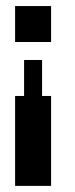

<svg xmlns="http://www.w3.org/2000/svg" viewBox="-20 -608 246 628"><path d="M147.1 0H117.6V-29.4H147.1ZM117.6 0H88.2V-29.4H117.6ZM117.6 -29.4H88.2V-58.8H117.6ZM88.2 -29.4H58.8V-58.8H88.2ZM58.8 -29.4H29.4V-58.8H58.8ZM58.8 0H29.4V-29.4H58.8ZM88.2 0H58.8V-29.4H88.2ZM147.1 -29.4H117.6V-58.8H147.1ZM147.1 -58.8H117.6V-88.2H147.1ZM147.1 -88.2H117.6V-117.6H147.1ZM147.1 -117.6H117.6V-147.1H147.1ZM147.1 -147.1H117.6V-176.5H147.1ZM147.1 -176.5H117.6V-205.9H147.1ZM147.1 -205.9H117.6V-235.3H147.1ZM147.1 -235.3H117.6V-264.7H147.1ZM117.6 -235.3H88.2V-264.7H117.6ZM117.6 -264.7H88.2V-294.1H117.6ZM147.1 -264.7H117.6V-294.1H147.1ZM117.6 -294.1H88.2V-323.5H117.6ZM117.6 -323.5H88.2V-352.9H117.6ZM117.6 -352.9H88.2V-382.4H117.6ZM117.6 -382.4H88.2V-411.8H117.6ZM88.2 -382.4H58.8V-411.8H88.2ZM88.2 -352.9H58.8V-382.4H88.2ZM88.2 -323.5H58.8V-352.9H88.2ZM88.2 -294.1H58.8V-323.5H88.2ZM88.2 -264.7H58.8V-294.1H88.2ZM58.8 -264.7H29.4V-294.1H58.8ZM58.8 -235.3H29.4V-264.7H58.8ZM58.8 -205.9H29.4V-235.3H58.8ZM58.8 -176.5H29.4V-205.9H58.8ZM58.8 -147.1H29.4V-176.5H58.8ZM58.8 -117.6H29.4V-147.1H58.8ZM58.8 -88.2H29.4V-117.6H58.8ZM58.8 -58.8H29.4V-88.2H58.8ZM88.2 -88.2H58.8V-117.6H88.2ZM88.2 -58.8H58.8V-88.2H88.2ZM88.2 -117.6H58.8V-147.1H88.2ZM88.2 -147.1H58.8V-176.5H88.2ZM88.2 -176.5H58.8V-205.9H88.2ZM88.2 -205.9H58.8V-235.3H88.2ZM88.2 -235.3H58.8V-264.7H88.2ZM117.6 -205.9H88.2V-235.3H117.6ZM117.6 -176.5H88.2V-205.9H117.6ZM117.6 -147.1H88.2V-176.5H117.6ZM117.6 -58.8H88.2V-88.2H117.6ZM117.6 -88.2H88.2V-117.6H117.6ZM117.6 -117.6H88.2V-147.1H117.6ZM147.1 -470.6H117.6V-500H147.1ZM117.6 -470.6H88.2V-500H117.6ZM88.2 -470.6H58.8V-500H88.2ZM58.8 -470.6H29.4V-500H58.8ZM58.8 -500H29.4V-529.4H58.8ZM58.8 -529.4H29.4V-558.8H58.8ZM58.8 -558.8H29.4V-588.2H58.8ZM88.2 -558.8H58.8V-588.2H88.2ZM117.6 -558.8H88.2V-588.2H117.6ZM147.1 -558.8H117.6V-588.2H147.1ZM147.1 -529.4H117.6V-558.8H147.1ZM147.1 -500H117.6V-529.4H147.1ZM117.6 -500H88.2V-529.4H117.6ZM88.2 -500H58.8V-529.4H88.2ZM88.2 -529.4H58.8V-558.8H88.2ZM117.6 -529.4H88.2V-558.8H117.6Z"/></svg>

Font: Jersey 20
Style: Regular
Weight: 400
Designer: Sarah Cadigan-Fried
Version: Version 1.000; ttfautohint (v1.8.4.7-5d5b)